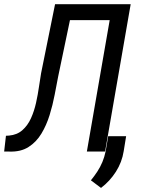

<svg xmlns="http://www.w3.org/2000/svg" viewBox="-39 -731 707 926"><path d="M514.6 -710.9 501 -633.8H242.7L256.3 -710.9ZM591.3 -710.9 467.8 0H379.9L503.4 -710.9ZM226.6 -710.9H314.5L241.7 -362.8Q233.9 -322.8 224.6 -273.7Q215.3 -224.6 200.2 -175.8Q185.1 -127 160.6 -86.4Q136.2 -45.9 98.6 -22Q61 2 6.3 0H-19L-10.3 -76.2L4.9 -77.1Q43.5 -80.6 69.1 -103.3Q94.7 -126 110.4 -160.6Q126 -195.3 134.8 -234.9Q143.6 -274.4 148.9 -312Q154.3 -349.6 159.2 -377.9ZM569.3 -74.2 557.6 -2Q549.3 51.3 520 97.2Q490.7 143.1 448.2 175.3L399.4 138.7Q416.5 117.7 430.7 95.9Q444.8 74.2 454.8 50.3Q464.8 26.4 470.2 0L482.9 -74.2Z"/></svg>

Font: Roboto Condensed
Style: Italic
Weight: 400
Italic angle: -12°
Designer: Christian Robertson
Foundry: Google
Version: Version 3.0